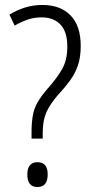

<svg xmlns="http://www.w3.org/2000/svg" viewBox="-20 -988 370 773"><path d="M107 -430V-454Q107 -493 112 -522Q117 -551 131 -575.5Q145 -600 169 -628Q210 -674 230.5 -710.5Q251 -747 251 -801Q251 -860 223.5 -889Q196 -918 148 -918Q117 -918 91 -909Q65 -900 39 -885L18 -929Q47 -947 80 -957.5Q113 -968 151 -968Q223 -968 264 -926Q305 -884 305 -803Q305 -757 293.5 -724Q282 -691 261 -662.5Q240 -634 211 -603Q187 -574 174.5 -551.5Q162 -529 157 -505Q152 -481 152 -449V-430ZM90 -285Q90 -335 131 -335Q172 -335 172 -286Q172 -235 131 -235Q90 -235 90 -285Z"/></svg>

Font: Noto Sans Khmer UI Condensed Light
Style: Regular
Weight: 300
Width: 3
Designer: Danh Hong and the Monotype Design Team
Foundry: Monotype Imaging Inc.
Version: Version 2.002; ttfautohint (v1.8.4.7-5d5b)